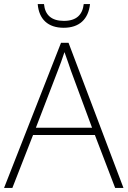

<svg xmlns="http://www.w3.org/2000/svg" viewBox="-20 -927 630 947"><path d="M424 -907H393C387 -854 357 -824 295 -824C234 -824 202 -853 197 -907H166C172 -832 217 -790 294 -790C371 -790 416 -832 424 -907ZM548 0H589L318 -716H281L0 0H41L143 -261H448ZM330 -578 434 -297H157L265 -578C275 -604 288 -638 298 -670C310 -636 323 -600 330 -578Z"/></svg>

Font: Noto Sans Meetei Mayek ExtraLight
Style: Regular
Weight: 200
Designer: Monotype Design Team and Neelakash Kshetrimayum
Foundry: Monotype Imaging Inc.
Version: Version 2.002